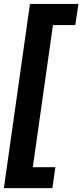

<svg xmlns="http://www.w3.org/2000/svg" viewBox="-36 -841 421 982"><path d="M365.2 -820.8 349.1 -712.9H234.9L131.8 14.2H247.1L231.9 121.1H-16.1L117.2 -820.8Z"/></svg>

Font: FiraGO SemiBold
Style: Italic
Weight: 600
Italic angle: -8°
Designer: bBox Type GmbH
Foundry: bBox Type GmbH
Version: Version 1.001;PS 001.001;hotconv 1.0.88;makeotf.lib2.5.64775